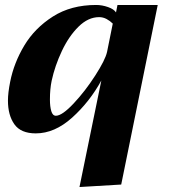

<svg xmlns="http://www.w3.org/2000/svg" viewBox="-20 -527 691 773"><path d="M388 -203Q341 -117 270.5 -53.5Q200 10 124 10Q64 10 38 -26.5Q12 -63 12 -122Q12 -153 21 -198Q36 -274 78 -344Q120 -414 193 -460.5Q266 -507 367 -507Q391 -507 415 -498.5Q439 -490 447 -477L453 -507H615L468 216L300 226ZM411 -318 434 -432Q423 -443 409 -450.5Q395 -458 379 -458Q335 -458 296 -419.5Q257 -381 229 -321.5Q201 -262 188 -202Q181 -169 181 -126Q181 -98 186.5 -79.5Q192 -61 205 -61Q230 -61 276.5 -110.5Q323 -160 363.5 -223Q404 -286 411 -318Z"/></svg>

Font: Trirong ExtraBold
Style: Italic
Weight: 800
Italic angle: -12°
Designer: Katatrad Team
Foundry: CadsonDemak
Version: Version 1.001